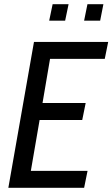

<svg xmlns="http://www.w3.org/2000/svg" viewBox="-20 -901 539 921"><path d="M400 -81.5 383.5 0H20L143 -700H499L482.5 -618.5H220L184 -407H391L374.5 -325.5H170L128 -81.5ZM216 -802 232.5 -881H309L292.5 -802ZM383.5 -802 399.5 -881H476L460.5 -802Z"/></svg>

Font: Cabin Condensed
Style: Italic
Weight: 400
Width: 3
Italic angle: -10°
Designer: Pablo Impallari
Foundry: Pablo Impallari. http://www.impallari.com Igino Marini. http://www.ikern.com
Version: Version 3.001; ttfautohint (v1.8.3)